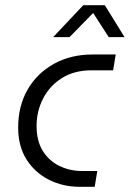

<svg xmlns="http://www.w3.org/2000/svg" viewBox="-20 -720 500 740"><path d="M287 0Q223 0 169 -27Q115 -54 82.5 -105Q50 -156 50 -228Q50 -311 86 -374Q122 -437 187 -473.5Q252 -510 337 -510H426L416 -449H333Q266 -449 218.5 -419Q171 -389 146 -340Q121 -291 121 -235Q121 -176 145.5 -137.5Q170 -99 210 -80Q250 -61 294 -61H355L345 0ZM185 -577 301 -700H384L460 -577H399L339 -670L248 -577Z"/></svg>

Font: MuseoModerno Light
Style: Italic
Weight: 300
Italic angle: -9°
Designer: Pablo Cosgaya, Héctor Gatti, Marcela Romero, and the Authors of The MuseoModerno Project.
Foundry: Omnibus-Type Team
Version: Version 1.003